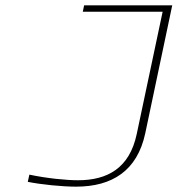

<svg xmlns="http://www.w3.org/2000/svg" viewBox="-20 -690 665 719"><path d="M272 -15C229 -15 156 -22 90 -36L84 -9C134 1 212 9 265 9C399 9 494 -50 524 -191L625 -670H295L290 -646H589L492 -188C465 -60 382 -15 272 -15Z"/></svg>

Font: LT Wave Mono Thin
Style: Italic
Weight: 100
Designer: Daniel Lyons
Version: Version 2.5 (Glyphs App)